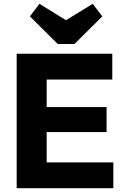

<svg xmlns="http://www.w3.org/2000/svg" viewBox="-20 -988 654 1008"><path d="M67.5 0V-706H225V0ZM188 0V-135.5H575V0ZM188 -294.5V-426H539.5V-294.5ZM188 -570.5V-706H569.5V-570.5ZM467 -968 517 -902 371 -757H283L137 -902L187 -968L384.5 -846L268.5 -846.5Z"/></svg>

Font: Outfit Thin
Style: Regular
Weight: 100
Designer: Rodrigo Fuenzalida
Foundry: fragTYPE
Version: Version 1.100;gftools[0.9.27]